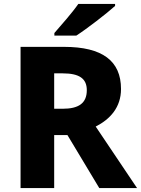

<svg xmlns="http://www.w3.org/2000/svg" viewBox="-20 -951 713 971"><path d="M562 -921V-931H376C345 -886 287 -821 255 -784V-771H366C419 -805 520 -883 562 -921ZM304 -714H84V0H254V-268H321L482 0H673L464 -311C537 -348 592 -408 592 -501C592 -643 498 -714 304 -714ZM297 -580C382 -580 419 -553 419 -495C419 -429 378 -401 297 -401H254V-580Z"/></svg>

Font: Noto Sans Telugu ExtraBold
Style: Regular
Weight: 800
Designer: Jelle Bosma - Monotype Design Team
Foundry: Monotype Imaging Inc.
Version: Version 2.005